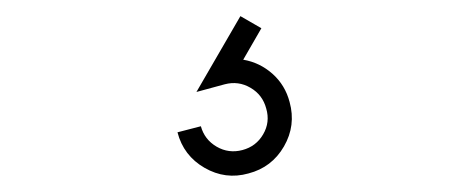

<svg xmlns="http://www.w3.org/2000/svg" viewBox="-20 -35 582 238"><path d="M288 180Q259.5 188 233.5 173Q207.5 158 200 129L229 121.5Q233.5 138 248.5 146.8Q263.5 155.5 280.5 151Q297.5 146.5 306.2 131.5Q315 116.5 310 99.5Q305.5 82.5 290.5 73.8Q275.5 65 258.5 69.5L223.5 79L278 -15L304 0L281.5 39Q302 42.5 317.8 56.5Q333.5 70.5 339 91.5Q347 120.5 332 146.5Q317 172.5 288 180Z"/></svg>

Font: Urbanist Thin
Style: Regular
Weight: 100
Designer: Corey Hu
Foundry: Corey Hu
Version: Version 1.330; ttfautohint (v1.8.4.7-5d5b)